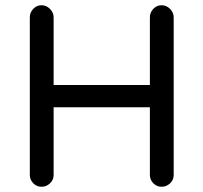

<svg xmlns="http://www.w3.org/2000/svg" viewBox="-20 -737 777 734"><path d="M139 -23Q120 -23 107 -36.5Q94 -50 94 -68V-671Q94 -689 107 -703Q120 -717 139 -717Q157 -717 171 -703Q185 -689 185 -671V-412H553V-671Q553 -689 566 -703Q579 -717 598 -717Q616 -717 630 -703Q644 -689 644 -671V-68Q644 -49 630 -36Q616 -23 598 -23Q579 -23 566 -36.5Q553 -50 553 -68V-327H185V-68Q185 -49 171 -36Q157 -23 139 -23Z"/></svg>

Font: Huninn
Style: Regular
Weight: 400
Designer: justfont
Foundry: justfont
Version: Version 1.003